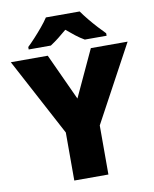

<svg xmlns="http://www.w3.org/2000/svg" viewBox="-99 -1001 861 1075"><g transform="rotate(-10 332.0 -463.5)"><path d="M332 -449 455 -714H664L429 -279V0H235V-273L0 -714H210ZM429 -927Q445 -904 467.5 -876.5Q490 -849 513.5 -823.5Q537 -798 554 -781V-767H430Q404 -782 381 -800Q358 -818 332 -840Q306 -818 284.5 -801Q263 -784 237 -767H111V-781Q130 -799 153.5 -824.5Q177 -850 199.5 -877Q222 -904 237 -927Z"/></g></svg>

Font: Noto Sans Thaana Black
Style: Regular
Weight: 900
Designer: David Williams
Foundry: Google Inc.
Version: Version 3.001; ttfautohint (v1.8.4.7-5d5b)